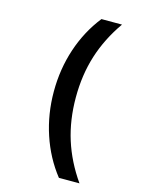

<svg xmlns="http://www.w3.org/2000/svg" viewBox="-130 -844 760 1028"><g transform="rotate(15 250.0 -330.0)"><path d="M301 110Q230 20 192.5 -93Q155 -206 155 -330Q155 -455 192.5 -567.5Q230 -680 301 -770H415Q345 -670 311 -562.5Q277 -455 277 -330Q277 -205 311 -97.5Q345 10 415 110Z"/></g></svg>

Font: M PLUS Code Latin SemiBold
Style: Regular
Weight: 600
Designer: Coji Morishita
Foundry: UNDERFOREST DESIGN
Version: Version 1.002; ttfautohint (v1.8.3)